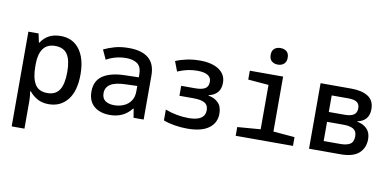

<svg xmlns="http://www.w3.org/2000/svg" viewBox="-87 -1039 3175 1555"><g transform="rotate(10 1500.0 -261.5)"><path d="M73 240V-539H157L172 -467H177Q201 -506 241 -528Q281 -550 338 -550Q438 -550 493.5 -475.5Q549 -401 549 -270Q549 -134 491 -61.5Q433 11 336 11Q281 11 241.5 -11.5Q202 -34 177 -66H171Q178 -24 178 13V240ZM309 -76Q378 -76 409 -124.5Q440 -173 440 -272Q440 -368 409 -415.5Q378 -463 308 -463Q242 -463 209.5 -418Q177 -373 177 -290V-271Q177 -179 207 -127.5Q237 -76 309 -76Z M840 11Q757 11 708.5 -30.5Q660 -72 660 -150Q660 -239 723 -281.5Q786 -324 902 -327L1018 -330V-352Q1018 -416 984 -441Q950 -466 892 -466Q846 -466 805 -455Q764 -444 729 -424L693 -502Q734 -522 784 -536Q834 -550 899 -550Q1005 -550 1060.5 -504Q1116 -458 1116 -362V0H1033L1021 -73H1017Q982 -29 937.5 -9Q893 11 840 11ZM860 -73Q902 -73 938 -88.5Q974 -104 996 -135.5Q1018 -167 1018 -215V-259L928 -256Q838 -254 798.5 -228Q759 -202 759 -155Q759 -112 786.5 -92.5Q814 -73 860 -73Z M1475 11Q1422 11 1368.5 2Q1315 -7 1279 -22V-111Q1322 -94 1372.5 -84.5Q1423 -75 1471 -75Q1606 -75 1606 -163Q1606 -205 1576 -222.5Q1546 -240 1483 -240H1368V-322H1482Q1538 -322 1564.5 -338.5Q1591 -355 1591 -395Q1591 -465 1475 -465Q1436 -465 1398 -457Q1360 -449 1315 -430L1284 -511Q1326 -529 1376.5 -539.5Q1427 -550 1483 -550Q1583 -550 1640 -511.5Q1697 -473 1697 -405Q1697 -354 1671.5 -325Q1646 -296 1600 -286V-282Q1650 -274 1681 -242.5Q1712 -211 1712 -153Q1712 -77 1652 -33Q1592 11 1475 11Z M2108 -627Q2077 -627 2057.5 -644Q2038 -661 2038 -695Q2038 -730 2057.5 -746.5Q2077 -763 2108 -763Q2139 -763 2158.5 -746.5Q2178 -730 2178 -695Q2178 -662 2158.5 -644.5Q2139 -627 2108 -627ZM1873 0V-72L2063 -87V-452L1894 -466V-539H2168V-87L2344 -72V0Z M2476 0V-539H2731Q2815 -539 2866.5 -507Q2918 -475 2918 -402Q2918 -354 2893.5 -325Q2869 -296 2824 -287V-283Q2872 -275 2903 -244Q2934 -213 2934 -159Q2934 -88 2886.5 -44Q2839 0 2734 0ZM2582 -321H2711Q2762 -321 2787 -337.5Q2812 -354 2812 -392Q2812 -426 2789.5 -441.5Q2767 -457 2719 -457H2582ZM2582 -82H2719Q2771 -82 2799 -99.5Q2827 -117 2827 -164Q2827 -206 2799 -223Q2771 -240 2718 -240H2582Z"/></g></svg>

Font: Noto Sans Mono Medium
Style: Regular
Weight: 500
Designer: Monotype Design Team
Foundry: Monotype Imaging Inc.
Version: Version 2.014